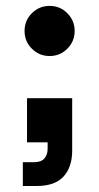

<svg xmlns="http://www.w3.org/2000/svg" viewBox="-20 -504 333 645"><path d="M56.7 120.8V40.8H95Q118.3 40.8 129.2 28.3Q140 15.8 140 -4.2V-25.8H70.8V-174.2H222.5V1.7Q222.5 57.5 193.3 89.2Q164.2 120.8 103.3 120.8ZM146.7 -315.8Q111.7 -315.8 87.1 -340.4Q62.5 -365 62.5 -400Q62.5 -435 87.1 -459.6Q111.7 -484.2 146.7 -484.2Q181.7 -484.2 206.2 -459.6Q230.8 -435 230.8 -400Q230.8 -365 206.2 -340.4Q181.7 -315.8 146.7 -315.8Z"/></svg>

Font: Funnel Display
Style: Bold
Weight: 700
Designer: NORD ID, Kristian Moeller
Foundry: Dicotype
Version: Version 1.000